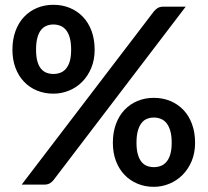

<svg xmlns="http://www.w3.org/2000/svg" viewBox="-20 -750 843 780"><path d="M364.5 -548Q364.5 -507 350.8 -474Q337 -441 314 -417.8Q291 -394.5 260.5 -382Q230 -369.5 197 -369.5Q161 -369.5 130.5 -382Q100 -394.5 77.8 -417.8Q55.5 -441 43 -474Q30.5 -507 30.5 -548Q30.5 -590 43 -624Q55.5 -658 77.8 -681.5Q100 -705 130.5 -717.8Q161 -730.5 197 -730.5Q233 -730.5 263.8 -717.8Q294.5 -705 317 -681.5Q339.5 -658 352 -624Q364.5 -590 364.5 -548ZM269 -548Q269 -577 263.5 -596.5Q258 -616 248.2 -628Q238.5 -640 225.2 -645.2Q212 -650.5 197 -650.5Q182 -650.5 169 -645.2Q156 -640 146.5 -628Q137 -616 131.8 -596.5Q126.5 -577 126.5 -548Q126.5 -520 131.8 -501.2Q137 -482.5 146.5 -471Q156 -459.5 169 -454.5Q182 -449.5 197 -449.5Q212 -449.5 225.2 -454.5Q238.5 -459.5 248.2 -471Q258 -482.5 263.5 -501.2Q269 -520 269 -548ZM605 -703.5Q611 -711 620 -717Q629 -723 645 -723H734.5L197.5 -18.5Q191.5 -10.5 182.2 -5.2Q173 0 160 0H68ZM772.5 -170Q772.5 -129 758.8 -96Q745 -63 722 -39.8Q699 -16.5 668.5 -3.8Q638 9 605 9Q569 9 538.5 -3.8Q508 -16.5 485.8 -39.8Q463.5 -63 451 -96Q438.5 -129 438.5 -170Q438.5 -212 451 -246Q463.5 -280 485.8 -303.5Q508 -327 538.5 -339.8Q569 -352.5 605 -352.5Q641 -352.5 671.8 -339.8Q702.5 -327 725 -303.5Q747.5 -280 760 -246Q772.5 -212 772.5 -170ZM677.5 -170Q677.5 -199 671.8 -218.5Q666 -238 656.2 -250Q646.5 -262 633.2 -267.2Q620 -272.5 605 -272.5Q590 -272.5 577 -267.2Q564 -262 554.8 -250Q545.5 -238 540 -218.5Q534.5 -199 534.5 -170Q534.5 -142 540 -123Q545.5 -104 554.8 -92.5Q564 -81 577 -76Q590 -71 605 -71Q620 -71 633.2 -76Q646.5 -81 656.2 -92.5Q666 -104 671.8 -123Q677.5 -142 677.5 -170Z"/></svg>

Font: Lato TR
Style: Bold
Weight: 700
Designer: Lukasz Dziedzic
Foundry: tyPoland Lukasz Dziedzic
Version: Version 1.104 2013